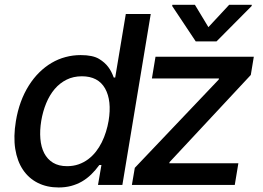

<svg xmlns="http://www.w3.org/2000/svg" viewBox="-20 -787 1118 817"><path d="M47.6 -271.7Q61.8 -358 102.6 -422.9Q122.5 -454.5 147 -478.7Q171.5 -502.8 199.6 -519.4Q227.6 -535.9 258.9 -544.2Q290.1 -552.6 323.2 -552.6Q375.4 -552.6 402.3 -535.9Q414.4 -528.4 423.8 -520.1Q433.2 -511.7 440.5 -502.1Q447.8 -492.5 453.5 -481.4Q459.2 -470.2 464.1 -457H470.2L515.3 -727.3H621.4L500.7 0H397L411.6 -84.9H402.7Q386.4 -62.5 368.1 -44.7Q349.8 -27 328.7 -14.7Q307.5 -2.5 283 4.1Q258.5 10.7 229.4 10.7Q179.7 10.7 141 -8.7Q102.3 -28.1 77.8 -64.5Q53.3 -100.9 44.9 -153.2Q36.6 -205.6 47.6 -271.7ZM553.6 -72.8 910.5 -448.2 911.9 -453.1H626.4L641.7 -545.5H1060L1047.2 -468L701.7 -97.3L700.3 -92.3H994.3L979 0H541.2ZM265.3 -79.9Q291.9 -79.9 314.3 -87.7Q336.6 -95.5 354.9 -109.2Q373.2 -122.9 387.8 -141.3Q402.3 -159.8 413 -181.3Q423.7 -202.8 430.9 -226.2Q438.2 -249.6 442.1 -272.7Q456.3 -358.3 427.2 -410.5Q397.7 -462.4 328.5 -462.4Q292.3 -462.4 263.3 -448Q234.4 -433.6 212.7 -408.2Q191.1 -382.8 176.7 -348Q162.3 -313.2 155.5 -272.7Q148.8 -231.9 151.8 -196.6Q154.8 -161.2 168.1 -135.3Q181.5 -109.4 205.6 -94.6Q229.8 -79.9 265.3 -79.9ZM712.7 -761.4 713.4 -766.7H809.3L866.8 -671.5L955.3 -766.7H1051.5L1050.8 -761.4L901.3 -610.8H812.9Z"/></svg>

Font: Inter P Medium
Style: Italic
Weight: 500
Italic angle: 9.39999°
Designer: Rasmus Andersson
Foundry: rsms
Version: Version 3.018;git-588b23468